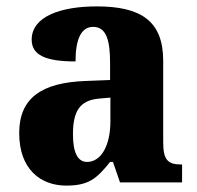

<svg xmlns="http://www.w3.org/2000/svg" viewBox="-20 -570 616 600"><path d="M187 10C256 10 282 -11 324 -64H333L355 0H549V-56H546C503 -56 490 -72 490 -126V-380C490 -505 420 -550 282 -550C171 -550 79 -519 79 -446C79 -397 124 -378 216 -378C216 -446 233 -486 271 -486C311 -486 324 -447 324 -374V-320L248 -317C109 -312 40 -263 40 -154C40 -42 106 10 187 10ZM252 -64C222 -64 208 -95 208 -150C208 -221 228 -257 291 -262L325 -265V-191C325 -115 296 -64 252 -64Z"/></svg>

Font: Noto Serif Tamil SemiCondensed ExtraBold
Style: Italic
Weight: 800
Width: 4
Italic angle: -12°
Designer: Indian Type Foundry, Tom Grace, and the Monotype Design Team
Foundry: Monotype Imaging Inc.
Version: Version 2.003